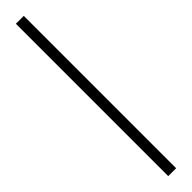

<svg xmlns="http://www.w3.org/2000/svg" viewBox="17 -64 344 344"><g transform="rotate(45 189.0 108.0)"><path d="M-4 118V98H382V118Z"/></g></svg>

Font: Noto Serif Display Condensed Thin
Style: Regular
Weight: 100
Width: 3
Designer: Monotype Design Team
Foundry: Monotype Imaging Inc.
Version: Version 2.009